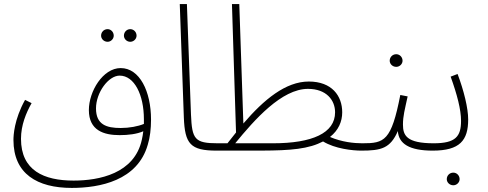

<svg xmlns="http://www.w3.org/2000/svg" viewBox="-20 -734 2396 942"><path d="M619 -529C636 -529 650 -543 650 -559C650 -577 636 -591 619 -591C602 -591 588 -577 588 -559C588 -543 602 -529 619 -529ZM508 -529C524 -529 538 -543 538 -559C538 -577 524 -591 508 -591C490 -591 476 -577 476 -559C476 -543 490 -529 508 -529Z M332 188C470 188 655 152 705 -24C716 -59 721 -103 721 -147C721 -286 665 -400 572 -400C485 -400 416 -286 416 -194C416 -94 489 -71 567 -71C609 -71 651 -76 683 -90C681 -75 679 -61 676 -49C640 118 466 152 341 152C196 152 83 103 83 -53C83 -120 108 -180 135 -228L103 -244C49 -147 46 -69 46 -47C46 119 163 188 332 188ZM451 -202C451 -280 512 -363 567 -363C639 -363 686 -269 686 -149C686 -141 686 -134 686 -126C657 -114 615 -106 572 -106C503 -106 451 -122 451 -202Z M1043 5C1056 5 1065 -5 1065 -14C1065 -23 1060 -31 1048 -31C935 -31 922 -51 917 -172L897 -714H862L882 -157C887 -28 914 5 1043 5Z M1043 5H1148C1318 5 1425 7 1510 -18C1531 -24 1549 -32 1565 -40C1624 -4 1710 5 1753 5C1765 5 1774 -5 1774 -14C1774 -23 1769 -31 1757 -31C1717 -31 1657 -37 1599 -62C1641 -95 1659 -138 1659 -183C1659 -264 1608 -334 1495 -334C1382 -334 1275 -246 1174 -128L1154 -714H1118L1138 -84C1124 -67 1110 -49 1096 -31H1048ZM1491 -298C1581 -298 1624 -243 1624 -183C1624 -81 1512 -31 1319 -31H1134C1229 -147 1362 -298 1491 -298Z M1924 -406C1941 -406 1955 -420 1955 -436C1955 -454 1941 -468 1924 -468C1906 -468 1892 -454 1892 -436C1892 -420 1906 -406 1924 -406Z M1753 5C1850 5 1895 -6 1932 -91C1936 -29 1988 5 2103 5C2115 5 2124 -5 2124 -14C2124 -23 2120 -31 2108 -31C1974 -31 1957 -70 1957 -123C1957 -165 1966 -196 1980 -261L1944 -268C1900 -42 1866 -31 1758 -31Z M2204 175C2221 175 2235 161 2235 145C2235 127 2221 113 2204 113C2186 113 2172 127 2172 145C2172 161 2186 175 2204 175Z M2103 5C2236 5 2277 -45 2277 -148C2277 -203 2256 -289 2225 -371L2191 -358C2223 -269 2242 -196 2242 -141C2242 -64 2215 -31 2108 -31Z"/></svg>

Font: Noto Sans Arabic ExtLt
Style: Regular
Weight: 200
Designer: Monotype Design Team, Nadine Chahine, Nizar Qandah and Khaled Hosny
Foundry: Monotype Imaging Inc.
Version: Version 2.012